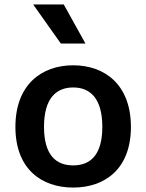

<svg xmlns="http://www.w3.org/2000/svg" viewBox="-20 -834 660 866"><path d="M570.5 -261.5C570.5 -452 452.5 -539.5 310 -539.5C167.5 -539.5 49.5 -452 49.5 -261.5C49.5 -71.5 167.5 12 310 12C452.5 12 570.5 -71.5 570.5 -261.5ZM441.5 -262C441.5 -133.5 386.5 -88 310 -88C233.5 -88 178.5 -133.5 178.5 -262C178.5 -390.5 233.5 -439.5 310 -439.5C386.5 -439.5 441.5 -390.5 441.5 -262ZM365.5 -637.5 267.5 -814H129.5L254.5 -637.5Z"/></svg>

Font: Monaspace Neon SemiBold
Style: Regular
Weight: 600
Designer: Riley Cran & the Lettermatic Team
Foundry: Lettermatic
Version: Version 1.200 (Monaspace Neon)